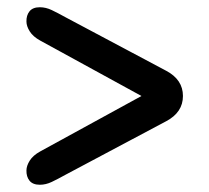

<svg xmlns="http://www.w3.org/2000/svg" viewBox="-20 -607 578 530"><path d="M53 -547.5Q52.5 -564.5 61.5 -575.8Q70.5 -587 90 -587Q106.5 -587 122.8 -579.2Q139 -571.5 162.5 -558.5L439 -411.5Q485 -387 485 -342Q485 -297 439 -272.5L162.5 -125.5Q139 -112.5 122.8 -104.8Q106.5 -97 90 -97Q70.5 -97 61.5 -108.2Q52.5 -119.5 53 -136.5Q53 -149 62 -163.5Q71 -178 91 -189L370.5 -342L91 -495Q71 -506 62 -520.5Q53 -535 53 -547.5Z"/></svg>

Font: Fraunces 9pt SuperSoft SemiBold
Style: Regular
Weight: 600
Version: Version 1.000;[0bf87f6ff]